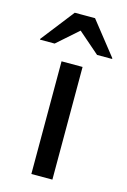

<svg xmlns="http://www.w3.org/2000/svg" viewBox="-153 -770 543 823"><g transform="rotate(15 119.0 -358.0)"><path d="M72.5 0V-500H165.8V0ZM-40.8 -565.8V-569.2L73.3 -715.8H163.3L279.2 -569.2V-565.8H212.5L117.5 -648.3L24.2 -565.8Z"/></g></svg>

Font: Funnel Display Light
Style: Regular
Weight: 400
Version: Version 1.000